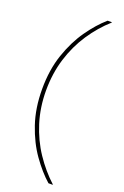

<svg xmlns="http://www.w3.org/2000/svg" viewBox="-179 -864 685 1061"><g transform="rotate(20 163.0 -333.0)"><path d="M258 145Q206 99 157.5 30.5Q109 -38 78 -129.5Q47 -221 47 -333Q47 -446 78 -537Q109 -628 157.5 -697Q206 -766 258 -811H283V-809Q221 -754 172.5 -681Q124 -608 97 -520.5Q70 -433 70 -333Q70 -234 97.5 -146Q125 -58 173.5 14.5Q222 87 283 143V145Z"/></g></svg>

Font: DM Sans 9pt Thin
Style: Regular
Weight: 250
Version: Version 4.004;gftools[0.9.30]